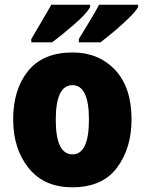

<svg xmlns="http://www.w3.org/2000/svg" viewBox="-20 -786 618 816"><path d="M401 -766Q388 -740 364 -701Q340 -662 315 -620V-606H407Q432 -625 466 -653.5Q500 -682 528.5 -710Q557 -738 567 -756V-766ZM198 -766Q184 -740 160.5 -701Q137 -662 113 -620V-606H201Q242 -636 295 -682Q348 -728 363 -756V-766ZM289 -563Q163 -563 99.5 -484.5Q36 -406 36 -278Q36 -154 101.5 -72Q167 10 287 10Q415 10 477 -73Q539 -156 539 -278Q539 -415 469 -489Q399 -563 289 -563ZM288 -424Q358 -424 358 -278Q358 -130 288 -130Q217 -130 217 -277Q217 -424 288 -424Z"/></svg>

Font: Noto Sans UI SemiCondensed Black
Style: Regular
Weight: 900
Width: 4
Designer: Monotype Design Team
Foundry: Monotype Imaging Inc.
Version: 1.001